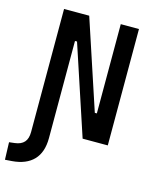

<svg xmlns="http://www.w3.org/2000/svg" viewBox="-172 -782 891 1105"><g transform="rotate(15 274.0 -230.0)"><path d="M-34.2 232.9 -37.6 129.4 -4.4 125.5Q32.7 121.1 51.3 100.3Q69.8 79.6 69.8 40V-89.8H178.2V46.9Q178.2 131.8 134.3 177.7Q90.3 223.6 6.3 230ZM366.2 0 190.4 -531.7H143.1V-693.4H219.7L395.5 -161.6H422.4V0ZM69.8 0V-693.4H178.2V0ZM407.7 0V-693.4H516.1V0Z"/></g></svg>

Font: Cascadia Code Medium
Style: Regular
Weight: 500
Monospace: yes
Designer: Aaron Bell
Foundry: Saja Typeworks
Version: Version 2407.024